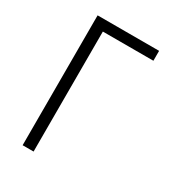

<svg xmlns="http://www.w3.org/2000/svg" viewBox="-178 -838 855 941"><g transform="rotate(30 250.0 -367.5)"><path d="M96 0V-735H444V-679H158V0Z"/></g></svg>

Font: Iosevka SS01 Light
Style: Regular
Weight: 300
Monospace: yes
Designer: Belleve Invis
Foundry: Belleve Invis
Version: 2.3.3; ttfautohint (v1.8.3)